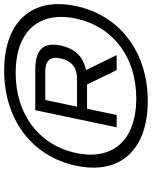

<svg xmlns="http://www.w3.org/2000/svg" viewBox="76 -795 728 920"><g transform="rotate(-90 440.0 -335.0)"><path d="M416 9C181 9 61 -124 106 -335C151 -546 327 -679 562 -679C796 -679 916 -546 871 -335C826 -124 650 9 416 9ZM167 -335C129 -157 230 -46 428 -46C626 -46 773 -157 811 -335C849 -513 749 -624 551 -624C353 -624 205 -513 167 -335ZM290 -140H349L379 -282H495L564 -140H636L564 -287C629 -300 667 -340 682 -408C700 -492 660 -530 567 -530H372ZM389 -330 421 -482H557C609 -482 631 -460 620 -408C609 -357 577 -330 524 -330Z"/></g></svg>

Font: LT Wave
Style: Italic
Weight: 400
Designer: Daniel Lyons
Version: Version 2.5 (Glyphs App)